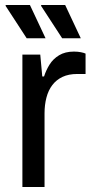

<svg xmlns="http://www.w3.org/2000/svg" viewBox="-20 -743 372 763"><path d="M69 0V-526H140L148 -439H155Q163 -464 177 -486.5Q191 -509 215 -523.5Q239 -538 274 -538Q289 -538 301.5 -535.5Q314 -533 320 -530V-449H287Q253 -449 228.5 -437.5Q204 -426 188 -405Q172 -384 164.5 -355Q157 -326 157 -293V0ZM227 -591 143 -720 144 -723H239L301 -591ZM86 -591 2 -720 3 -723H99L161 -591Z"/></svg>

Font: Archivo SemiBold
Style: Regular
Weight: 400
Version: Version 2.001